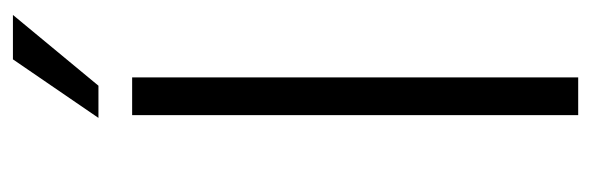

<svg xmlns="http://www.w3.org/2000/svg" viewBox="-338 -604 941 306"><g transform="rotate(-90 133.0 -450.5)"><path d="M163.1 0H103V-710.9H163.1ZM191.9 -900.9H262.7L149.9 -764.6H98.6Z"/></g></svg>

Font: Melbourne
Style: Light
Weight: 300
Designer: Google
Version: Version 2.000980; 2014